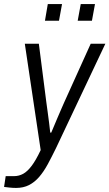

<svg xmlns="http://www.w3.org/2000/svg" viewBox="-60 -741 538 944"><path d="M19 183Q2 183 -15 181Q-32 179 -40 178L-32 125H9Q33 125 54 113.5Q75 102 96 74Q117 46 140 -3L62 -526H131L168 -237Q171 -216 174.5 -189.5Q178 -163 181.5 -136.5Q185 -110 187 -89H192Q198 -103 205.5 -121Q213 -139 221.5 -159Q230 -179 238.5 -198.5Q247 -218 254 -234L386 -526H458L215 -12Q194 31 174.5 67Q155 103 132.5 129Q110 155 82.5 169Q55 183 19 183ZM161 -639 175 -721H245L230 -639ZM322 -639 337 -721H407L392 -639Z"/></svg>

Font: Archivo SemiCondensed Light
Style: Italic
Weight: 300
Width: 4
Italic angle: -10°
Designer: Hector Gatti
Foundry: Omnibus-Type
Version: Version 2.001